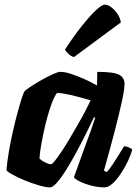

<svg xmlns="http://www.w3.org/2000/svg" viewBox="-20 -811 593 831"><path d="M196 0Q178 0 147.5 -9Q117 -18 85.5 -31Q54 -44 32 -56.5Q10 -69 8 -75Q11 -112 18.5 -155.5Q26 -199 36 -243Q46 -287 56 -324Q66 -361 74 -385.5Q82 -410 85 -414Q90 -421 111 -435Q132 -449 158.5 -464Q185 -479 208 -489.5Q231 -500 241 -500Q260 -500 286.5 -491.5Q313 -483 342.5 -470Q372 -457 400 -441L401 -500Q472 -500 495.5 -487.5Q519 -475 519 -448Q519 -425 508 -374Q497 -323 477.5 -247.5Q458 -172 430 -73L441 -66Q452 -76 465.5 -96Q479 -116 493 -139Q507 -162 517 -178Q526 -178 538 -173Q550 -168 552 -163Q547 -142 534 -114.5Q521 -87 503.5 -60.5Q486 -34 467.5 -17Q449 0 433 0Q404 0 374 -8Q344 -16 323.5 -26.5Q303 -37 300 -44L348 -177Q355 -196 361 -212.5Q367 -229 374.5 -249.5Q382 -270 392 -301L387 -304Q371 -270 350.5 -229Q330 -188 308 -147.5Q286 -107 265 -73.5Q244 -40 226 -20Q208 0 196 0ZM201 -100Q206 -100 218 -115.5Q230 -131 247 -156Q264 -181 282 -212Q300 -243 318 -274Q336 -305 350 -332Q364 -359 372 -377Q319 -392 288 -399.5Q257 -407 227 -409Q217 -397 206 -369Q195 -341 185 -304.5Q175 -268 167.5 -231.5Q160 -195 155.5 -166Q151 -137 151 -124Q161 -115 176.5 -107.5Q192 -100 201 -100ZM300 -564Q286 -568 275.5 -578.5Q265 -589 261 -596Q298 -653 333 -697Q368 -741 394.5 -766Q421 -791 434 -791Q447 -791 462 -779.5Q477 -768 489 -750Q501 -732 503 -714Z"/></svg>

Font: Texturina 12pt Black
Style: Italic
Weight: 900
Italic angle: -11°
Designer: Guillermo Torres Carreño
Foundry: Omnibus-Type
Version: Version 1.002